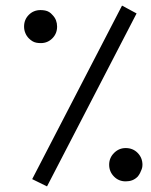

<svg xmlns="http://www.w3.org/2000/svg" viewBox="-20 -671 540 686"><path d="M429 -142Q455 -142 472 -124.5Q489 -107 489 -82Q489 -74 486.5 -67Q484 -60 480.5 -53Q477 -46 472 -40Q463 -31 452.5 -27Q442 -23 429 -23Q404 -23 387 -40.5Q370 -58 370 -82.5Q370 -107 387.5 -124.5Q405 -142 429 -142ZM66 -576Q66 -601 83 -618Q100 -635 125 -635Q133 -635 141 -633.5Q149 -632 155.5 -628Q162 -624 167 -618Q176 -609 180 -598.5Q184 -588 184 -576Q184 -551 167 -534Q150 -517 126 -517Q117 -517 109.5 -518.5Q102 -520 95.5 -524Q89 -528 83 -534Q75 -542 70.5 -553Q66 -564 66 -576ZM416 -651 468 -623 148 -5 95 -31Z"/></svg>

Font: Vazir Code FD
Style: Code-FD
Weight: 400
Foundry: DejaVu fonts team - Redesigned by Saber Rastikerdar
Version: Version 1.1.2